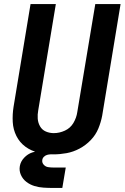

<svg xmlns="http://www.w3.org/2000/svg" viewBox="-20 -755 616 949"><path d="M244 8Q276 8 309 2Q342 -4 373 -20.5Q404 -37 428.5 -62.5Q453 -88 466 -119.5Q479 -151 485 -183L576 -735H451L362 -201Q358 -173 343 -147.5Q328 -122 301 -109.5Q274 -97 246 -97Q225 -97 206.5 -105Q188 -113 178 -130.5Q168 -148 166.5 -168.5Q165 -189 169 -210L256 -735H131L47 -227Q41 -189 43 -152Q45 -115 61 -83Q77 -51 105.5 -30Q134 -9 170.5 -0.5Q207 8 244 8ZM288 174 305 73H244Q244 73 244 73Q244 73 244 73H243Q230 73 217.5 71Q205 69 196 59Q187 49 189 36Q190 27 197 20Q204 13 213 10.5Q222 8 230 8V-14Q208 -14 185 -11.5Q162 -9 139.5 -1.5Q117 6 99.5 24.5Q82 43 78 66Q74 89 83.5 110Q93 131 111 144.5Q129 158 150.5 164.5Q172 171 195.5 172.5Q219 174 243 174Z"/></svg>

Font: Iosevka Sparkle Oblique
Style: Bold
Weight: 700
Italic angle: -9°
Designer: Belleve Invis
Foundry: Belleve Invis
Version: Version 4.5.0; ttfautohint (v1.8.3)